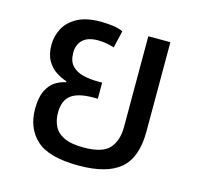

<svg xmlns="http://www.w3.org/2000/svg" viewBox="-87 -647 769 748"><g transform="rotate(15 297.0 -273.0)"><path d="M292 9Q171 9 121 -37Q71 -83 71 -161Q71 -207 84.5 -234.5Q98 -262 118.5 -275Q139 -288 161 -292V-296Q141 -302 119 -316Q97 -330 82.5 -355Q68 -380 68 -418Q68 -453 84 -484Q100 -515 136 -535Q172 -555 231 -555Q255 -555 281 -551.5Q307 -548 321 -540L305 -471Q294 -475 276.5 -478.5Q259 -482 240 -482Q198 -482 178 -462.5Q158 -443 158 -411Q158 -376 175.5 -358Q193 -340 220.5 -333.5Q248 -327 278 -327H297V-262H278Q218 -262 189.5 -240.5Q161 -219 161 -169Q161 -140 172.5 -116Q184 -92 212.5 -78Q241 -64 292 -64Q368 -64 396 -95.5Q424 -127 424 -182V-548H513V-188Q513 -83 459.5 -37Q406 9 292 9Z"/></g></svg>

Font: Go Noto Current
Style: Regular
Weight: 400
Designer: Monotype Design Team
Foundry: Monotype Imaging Inc.
Version: Version 2.007; ttfautohint (v1.8) -l 8 -r 50 -G 200 -x 14 -D